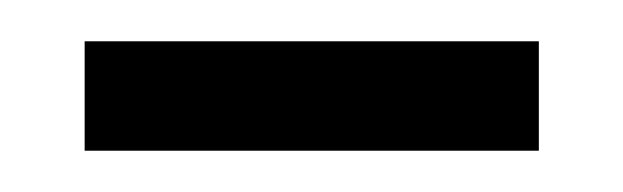

<svg xmlns="http://www.w3.org/2000/svg" viewBox="-20 -319 302 93"><path d="M21 -246V-299H241V-246Z"/></svg>

Font: Noto Serif Khmer Condensed Light
Style: Regular
Weight: 300
Width: 3
Designer: Danh Hong and the Monotype Design Team
Foundry: Monotype Imaging Inc.
Version: Version 2.004